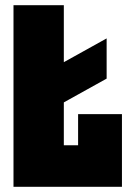

<svg xmlns="http://www.w3.org/2000/svg" viewBox="-20 -720 510 740"><path d="M121 -267V-422L391 -572V-417ZM32 0V-700H226V-160H281V-280H450V0Z"/></svg>

Font: Tektur Condensed ExtraBold
Style: Regular
Weight: 800
Width: 3
Designer: Adam Jagosz
Foundry: Adam Jagosz
Version: Version 1.005;gftools[0.9.30]